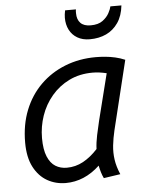

<svg xmlns="http://www.w3.org/2000/svg" viewBox="-54 -792 648 849"><g transform="rotate(-5 270.0 -367.5)"><path d="M204 13Q159 13 122 -8Q85 -29 62.5 -72Q40 -115 40 -181Q40 -260 65.5 -324Q91 -388 137.5 -434Q184 -480 247 -505Q310 -530 384 -530Q404 -530 426 -528Q448 -526 470 -521Q492 -516 513 -507L438 -200Q430 -166 426.5 -134.5Q423 -103 427.5 -71.5Q432 -40 447 -5L373 6Q367 -6 362.5 -21Q358 -36 355 -51Q321 -19 283 -3Q245 13 204 13ZM214 -54Q253 -54 287 -72.5Q321 -91 352 -125Q353 -152 360 -186Q367 -220 374 -248L426 -455Q409 -459 394 -461Q379 -463 364 -463Q306 -463 260 -440.5Q214 -418 181.5 -379.5Q149 -341 132.5 -293Q116 -245 116 -194Q116 -143 129 -112Q142 -81 164 -67.5Q186 -54 214 -54ZM365 -611Q333 -611 310 -624.5Q287 -638 275 -661.5Q263 -685 263 -715Q263 -722 264 -730.5Q265 -739 267 -748H315Q314 -744 314 -739.5Q314 -735 314 -731Q314 -703 329 -687.5Q344 -672 374 -672Q408 -672 427.5 -686.5Q447 -701 456.5 -719Q466 -737 468 -748H517Q512 -702 491 -671.5Q470 -641 438 -626Q406 -611 365 -611Z"/></g></svg>

Font: Ubuntu Sans
Style: Italic
Weight: 400
Italic angle: -13.5°
Designer: Dalton Maag Ltd
Foundry: Dalton Maag Ltd
Version: Version 1.006